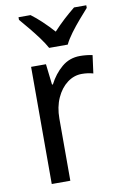

<svg xmlns="http://www.w3.org/2000/svg" viewBox="-87 -816 547 865"><g transform="rotate(-10 186.5 -383.0)"><path d="M303 -546Q317 -546 332 -544.5Q347 -543 360 -540L349 -458Q325 -465 297 -465Q261 -465 230.5 -442Q200 -419 181.5 -378Q163 -337 163 -284V0H78V-536H146L157 -441H161Q184 -486 219.5 -516Q255 -546 303 -546ZM173 -606Q161 -628 141.5 -654.5Q122 -681 100.5 -707Q79 -733 61 -754V-766H116Q139 -749 165 -724.5Q191 -700 215 -673Q241 -701 265 -723Q289 -745 315 -766H371V-754Q354 -735 331.5 -709Q309 -683 289 -656Q269 -629 258 -606Z"/></g></svg>

Font: Noto Sans Sinhala UI SemiCondensed
Style: Regular
Weight: 400
Width: 4
Designer: Jelle Bosma - Monotype Design Team
Foundry: Monotype Imaging Inc.
Version: Version 2.006; ttfautohint (v1.8.4.7-5d5b)